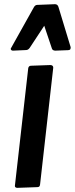

<svg xmlns="http://www.w3.org/2000/svg" viewBox="-20 -904 361 926"><path d="M236.8 -577.6 173.3 -14.6Q172.4 -7.8 169.9 -4.9Q167.5 -2 160.6 -1.5L62.5 2Q51.8 1 51.8 -7.3L116.2 -575.2Q118.2 -585.9 128.4 -586.9L223.6 -590.3Q236.8 -589.4 236.8 -577.6ZM261.7 -871.1 320.8 -676.3Q320.8 -668.9 318.6 -665.8Q316.4 -662.6 309.1 -662.1L246.1 -659.7Q233.4 -660.6 230.5 -669.4L193.4 -779.8L124 -674.3Q116.7 -663.1 106.4 -662.6L42 -659.7Q31.7 -660.6 31.7 -669.4L142.6 -867.7Q148.9 -879.9 159.2 -880.4L245.6 -883.8Q257.8 -883.3 261.7 -871.1Z"/></svg>

Font: Contrail One
Style: Regular
Weight: 400
Designer: Riccardo De Franceschi
Foundry: Sorkin Type Co.
Version: Version 1.003